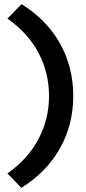

<svg xmlns="http://www.w3.org/2000/svg" viewBox="-20 -722 414 928"><path d="M83 186 16 116Q115 47 166 -50Q217 -147 217 -258Q217 -370 166 -466.5Q115 -563 16 -632L84 -702Q206 -626 270 -512Q334 -398 334 -258Q334 -119 269.5 -4.5Q205 110 83 186Z"/></svg>

Font: Readex Pro Medium
Style: Regular
Weight: 500
Designer: Bonnie Shaver-Troup, Thomas Jockin
Foundry: Lexend
Version: Version 1.204; ttfautohint (v1.8.4.7-5d5b)